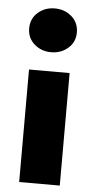

<svg xmlns="http://www.w3.org/2000/svg" viewBox="-52 -750 386 782"><g transform="rotate(5 140.5 -358.5)"><path d="M43 -627Q43 -588 71.5 -563Q100 -538 140 -538Q181 -538 209.5 -563Q238 -588 238 -627Q238 -667 209.5 -692Q181 -717 140 -717Q100 -717 71.5 -692Q43 -667 43 -627ZM57 -460V0H223V-460Z"/></g></svg>

Font: Jost ExtraBold
Style: Regular
Weight: 800
Version: Version 3.710